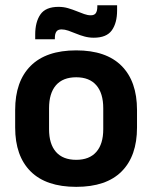

<svg xmlns="http://www.w3.org/2000/svg" viewBox="-20 -695 577 728"><path d="M269 13.5Q155 13.5 96.2 -45Q37.5 -103.5 37.5 -211.5V-278Q37.5 -386.5 96.2 -445.2Q155 -504 269 -504Q382.5 -504 441 -445.2Q499.5 -386.5 499.5 -278V-211.5Q499.5 -103.5 441.2 -45Q383 13.5 269 13.5ZM269 -89Q319 -89 345.2 -119Q371.5 -149 371.5 -205V-284.5Q371.5 -341.5 345.2 -371.8Q319 -402 269 -402Q218.5 -402 192.2 -371.8Q166 -341.5 166 -284.5V-205Q166 -149 192.2 -119Q218.5 -89 269 -89ZM335.5 -552Q317.5 -552 300.8 -556.5Q284 -561 268.5 -567.5Q253 -574 239 -578.8Q225 -583.5 213.5 -583.5Q199.5 -583.5 193.8 -575.2Q188 -567 188 -550.5V-546H113.5V-564Q113.5 -611.5 133.2 -640.2Q153 -669 202 -669Q221 -669 238 -664Q255 -659 270.2 -652.8Q285.5 -646.5 299 -641.8Q312.5 -637 324 -637Q338 -637 343.5 -645.5Q349 -654 349 -670V-675H424V-655.5Q424 -608 404 -580Q384 -552 335.5 -552Z"/></svg>

Font: Anek Telugu Medium SemiBold
Style: Regular
Weight: 600
Version: Version 1.003